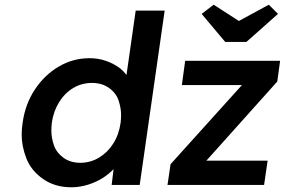

<svg xmlns="http://www.w3.org/2000/svg" viewBox="-20 -785 1209 815"><path d="M283 10Q213 10 162.5 -25.5Q112 -61 92 -112.5Q72 -164 72 -213Q72 -237 76 -264Q87 -343 128 -405Q169 -467 229.5 -502.5Q290 -538 360 -538Q398 -538 431.5 -526Q465 -514 491 -494Q506 -481 517 -467L556 -740H679L573 0H454L462 -67Q444 -48 420 -32Q391 -13 355 -1.5Q319 10 283 10ZM321 -94Q364 -94 400.5 -116Q437 -138 461 -176Q485 -214 492 -264Q494 -281 494 -297Q494 -326 483.5 -358Q473 -390 443 -411.5Q413 -433 370 -433Q327 -433 291 -411.5Q255 -390 231 -351.5Q207 -313 200 -264Q198 -247 198 -230Q198 -201 208.5 -169.5Q219 -138 248.5 -116Q278 -94 321 -94ZM691 0 704 -88 1007 -424H752L766 -527H1169L1157 -439L856 -103H1116L1101 0ZM936 -607 836 -726 887 -765 994 -696 1121 -765 1160 -726 1026 -607Z"/></svg>

Font: Lexend Med
Style: Italic
Weight: 500
Italic angle: -8.13011°
Designer: Bonnie Shaver-Troup, Thomas Jockin
Foundry: Lexend
Version: Version 1.007